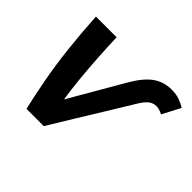

<svg xmlns="http://www.w3.org/2000/svg" viewBox="-124 -707 880 880"><g transform="rotate(45 316.0 -266.5)"><path d="M132 0Q116 -68 100.5 -150.5Q85 -233 74.5 -327.5Q64 -422 58 -524H192Q194 -468 198 -400.5Q202 -333 208.5 -267.5Q215 -202 223 -152Q261 -218 299.5 -284Q338 -350 376 -416Q413 -479 451.5 -506Q490 -533 540 -533Q570 -533 591 -525.5Q612 -518 632 -506L586 -418Q574 -424 564 -427Q554 -430 545 -430Q524 -430 508 -417.5Q492 -405 476 -379Q438 -316 399 -253Q360 -190 321.5 -127Q283 -64 244 0Z"/></g></svg>

Font: Ubuntu Sans
Style: Bold Italic
Weight: 700
Italic angle: -13.5°
Designer: Dalton Maag Ltd
Foundry: Dalton Maag Ltd
Version: Version 1.006